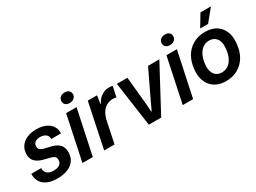

<svg xmlns="http://www.w3.org/2000/svg" viewBox="-43 -1359 2654 1989"><g transform="rotate(-30 1284.5 -365.0)"><path d="M224 10Q171 10 131 -2.5Q91 -15 64 -38.5Q37 -62 23.5 -95Q10 -128 12 -168H131Q129 -140 140.5 -120.5Q152 -101 175 -90.5Q198 -80 229 -80Q280 -80 304.5 -99.5Q329 -119 329 -154Q329 -175 320 -187Q311 -199 290.5 -206.5Q270 -214 238 -221Q176 -234 139.5 -253Q103 -272 86.5 -299.5Q70 -327 70 -365Q70 -420 97 -459.5Q124 -499 172.5 -520.5Q221 -542 287 -542Q349 -542 395 -522Q441 -502 465.5 -465.5Q490 -429 488 -377H371Q373 -401 362 -417.5Q351 -434 330.5 -443.5Q310 -453 282 -453Q243 -453 220 -435.5Q197 -418 197 -386Q197 -367 207 -354.5Q217 -342 239.5 -334Q262 -326 300 -318Q354 -308 389 -290Q424 -272 441 -243Q458 -214 458 -171Q458 -114 430 -73.5Q402 -33 349.5 -11.5Q297 10 224 10Z M527 0 639 -532H764L651 0ZM724 -604Q693 -604 675.5 -620Q658 -636 658 -662Q658 -690 678.5 -708Q699 -726 733 -726Q764 -726 781.5 -710Q799 -694 799 -668Q799 -640 778.5 -622Q758 -604 724 -604Z M787 0 898 -532H1009L994 -436H999Q1023 -485 1065 -513Q1107 -541 1154 -541Q1168 -541 1179 -539.5Q1190 -538 1198 -536L1172 -411Q1166 -415 1154.5 -416.5Q1143 -418 1131 -418Q1095 -418 1062 -402Q1029 -386 1004 -351.5Q979 -317 966 -262L911 0Z M1321 0 1246 -532H1372L1404 -206L1411 -105H1416L1461 -202L1619 -532H1754L1469 0Z M1727 0 1839 -532H1964L1851 0ZM1924 -604Q1893 -604 1875.5 -620Q1858 -636 1858 -662Q1858 -690 1878.5 -708Q1899 -726 1933 -726Q1964 -726 1981.5 -710Q1999 -694 1999 -668Q1999 -640 1978.5 -622Q1958 -604 1924 -604Z M2241 10Q2185 10 2140 -9Q2095 -28 2065 -64Q2035 -100 2022 -150Q2009 -200 2016 -262Q2024 -345 2060.5 -408Q2097 -471 2160 -506.5Q2223 -542 2305 -542Q2362 -542 2406.5 -523.5Q2451 -505 2481 -469Q2511 -433 2523.5 -383.5Q2536 -334 2529 -272Q2522 -188 2485 -124.5Q2448 -61 2386 -25.5Q2324 10 2241 10ZM2249 -90Q2297 -90 2331.5 -117Q2366 -144 2385.5 -192Q2405 -240 2408 -303Q2410 -337 2402.5 -363Q2395 -389 2380.5 -406.5Q2366 -424 2345 -433.5Q2324 -443 2297 -443Q2250 -443 2215.5 -416Q2181 -389 2161 -341Q2141 -293 2138 -229Q2137 -195 2144 -169.5Q2151 -144 2165.5 -126Q2180 -108 2201 -99Q2222 -90 2249 -90ZM2280 -597 2366 -740H2491L2375 -597Z"/></g></svg>

Font: Mona Sans ExtraLight SemiBold
Style: Italic
Weight: 600
Italic angle: -11.6951°
Version: Version 2.000